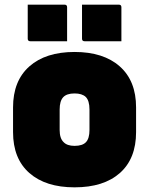

<svg xmlns="http://www.w3.org/2000/svg" viewBox="-20 -787 640 824"><path d="M300 -564Q424 -564 494 -502Q564 -440 564 -326V-220Q564 -106 494.5 -44.5Q425 17 300 17Q176 17 106 -44.5Q36 -106 36 -220V-326Q36 -440 106 -502Q176 -564 300 -564ZM300 -386Q266 -386 251 -369.5Q236 -353 236 -317V-229Q236 -193 253 -177Q268 -161 300 -161Q334 -161 349 -177Q364 -193 364 -229V-317Q364 -355 348 -371Q332 -386 300 -386ZM99 -767H257Q268 -767 268 -756V-610H110Q99 -610 99 -621ZM332 -767H490Q501 -767 501 -756V-610H343Q332 -610 332 -621Z"/></svg>

Font: Recursive Mn Lnr St Blk
Style: Regular
Weight: 900
Monospace: yes
Version: Version 1.079;hotconv 1.0.112;makeotfexe 2.5.65598; ttfautoh